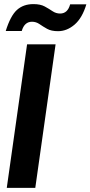

<svg xmlns="http://www.w3.org/2000/svg" viewBox="-20 -916 441 936"><path d="M13 0 112 -700H251L152 0ZM263 -764Q230 -764 209.5 -775.5Q189 -787 172.5 -798.5Q156 -810 136 -810Q99 -810 86 -765H8Q31 -839 62.5 -867.5Q94 -896 143 -896Q177 -896 198 -884.5Q219 -873 236 -861.5Q253 -850 273 -850Q310 -850 322 -895H401Q381 -828 343.5 -796Q306 -764 263 -764Z"/></svg>

Font: Host Grotesk ExtraBold
Style: Italic
Weight: 800
Italic angle: -8°
Designer: Doğukan Karapınar
Foundry: Element Type
Version: Version 1.003; ttfautohint (v1.8.4.7-5d5b)